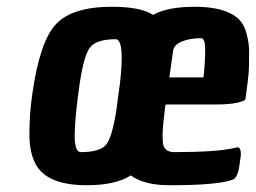

<svg xmlns="http://www.w3.org/2000/svg" viewBox="-20 -532 757 568"><path d="M482 16Q406 16 367 -13Q321 16 237 16Q123 16 88 -42Q67 -77 67 -135Q67 -193 75 -250Q97 -409 145.5 -460.5Q194 -512 311 -512Q396 -512 433 -488Q476 -512 556 -512Q640 -512 680 -481Q701 -464 709 -434Q717 -404 717 -381Q717 -358 716.5 -333Q716 -308 706 -239Q705 -233 681 -228Q657 -223 624 -223H471L469 -220Q461 -155 461 -133Q461 -111 463 -104Q468 -82 496 -82Q625 -82 677 -95Q678 -95 681.5 -96Q685 -97 688 -94Q696 -85 690 -56Q685 -4 667 0Q623 16 482 16ZM219 -82Q275 -82 293.5 -103.5Q312 -125 325 -211Q326 -221 330 -250L335 -286Q340 -331 340 -361Q340 -416 322 -416Q262 -416 244 -388.5Q226 -361 213.5 -269.5Q201 -178 201 -130Q201 -82 219 -82ZM582 -303Q587 -349 587 -384Q587 -419 575 -419Q541 -419 517.5 -409Q494 -399 492 -381L481 -303Z"/></svg>

Font: Chau Philomene One
Style: Italic
Weight: 400
Designer: Vicente Lamonaca
Foundry: TipoType
Version: Version 1.001